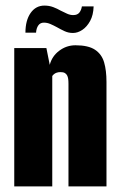

<svg xmlns="http://www.w3.org/2000/svg" viewBox="-20 -667 426 687"><path d="M31 0V-495H146L158 -435Q166 -466 192 -485.5Q218 -505 250 -505Q296 -505 320 -489Q344 -473 352.5 -444Q361 -415 361 -374V0H225V-367Q225 -377 224 -384.5Q223 -392 220 -397.5Q217 -403 211.5 -406Q206 -409 196 -409Q189 -409 183 -407Q177 -405 173 -401.5Q169 -398 167 -395V0ZM241 -549Q225 -549 211 -555.5Q197 -562 183 -570Q172 -576 160.5 -581Q149 -586 137 -586Q124 -586 117 -576Q110 -566 109 -550H71Q71 -594 89.5 -620.5Q108 -647 139 -647Q156 -647 170.5 -641.5Q185 -636 197 -629Q209 -623 220 -618Q231 -613 242 -613Q257 -613 264 -622Q271 -631 273 -644H315Q314 -613 302.5 -592Q291 -571 274.5 -560Q258 -549 241 -549Z"/></svg>

Font: Alumni Sans Thin ExtraBold
Style: Regular
Weight: 800
Version: Version 1.018